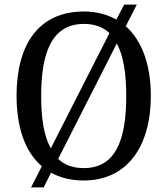

<svg xmlns="http://www.w3.org/2000/svg" viewBox="-20 -775 728 835"><path d="M162 -52 115 40H170L202 -24C242 -2 289 10 344 10C532 10 636 -137 636 -358C636 -492 598 -598 527 -661L575 -755H520L486 -690C446 -712 400 -725 345 -725C147 -725 52 -580 52 -359C52 -223 88 -115 162 -52ZM456 -631 201 -130C171 -183 159 -260 159 -358C159 -556 211 -671 345 -671C392 -671 429 -657 456 -631ZM344 -44C298 -44 261 -57 233 -84L488 -586C517 -532 529 -455 529 -358C529 -160 480 -44 344 -44Z"/></svg>

Font: Noto Serif Sinhala SemiCondensed
Style: Regular
Weight: 400
Width: 4
Designer: Jelle Bosma - Monotype Design Team
Foundry: Monotype Imaging Inc.
Version: Version 2.007